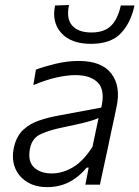

<svg xmlns="http://www.w3.org/2000/svg" viewBox="-20 -756 570 786"><path d="M173 10Q124 10 89.8 -11.8Q55.5 -33.5 41.2 -70.2Q27 -107 37 -152.5Q47.5 -199 75 -224.5Q102.5 -250 140.5 -262.8Q178.5 -275.5 220 -283L394.5 -315.5Q411 -385 381.5 -416.8Q352 -448.5 288.5 -448.5Q255.5 -448.5 212.2 -439Q169 -429.5 116.5 -407.5L127 -471Q160 -483.5 207.8 -495Q255.5 -506.5 302 -506.5Q397 -506.5 436.2 -454.2Q475.5 -402 457 -318Q452.5 -295.5 446.8 -269.2Q441 -243 434 -210.5L420.5 -146Q413.5 -114 405.8 -78Q398 -42 389 0H329.5L343 -70H335Q304 -32 263.8 -11Q223.5 10 173 10ZM192 -46Q235.5 -46 278.2 -71Q321 -96 358.5 -155L383.5 -273Q374 -268.5 359 -263.5Q344 -258.5 315 -251.5Q286 -244.5 235 -234Q185.5 -224 148.5 -207.8Q111.5 -191.5 103 -149Q92.5 -97 118.5 -71.5Q144.5 -46 192 -46ZM352 -576.5Q271 -576.5 231 -620.8Q191 -665 205.5 -733.5L262.5 -735.5Q250.5 -679 275.8 -651Q301 -623 354 -623Q407 -623 434.8 -650.8Q462.5 -678.5 474.5 -733.5H530.5Q516 -663.5 475 -620Q434 -576.5 352 -576.5Z"/></svg>

Font: Commissioner Light
Style: Italic
Weight: 300
Italic angle: -12°
Designer: Kostas Bartsokas
Foundry: Kostas Bartsokas
Version: Version 1.000; ttfautohint (v1.8.3)